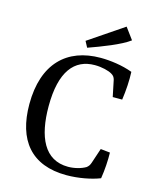

<svg xmlns="http://www.w3.org/2000/svg" viewBox="-114 -833 752 922"><g transform="rotate(15 261.5 -372.0)"><path d="M305 10C364 10 427 -2 470 -19C477 -62 480 -110 479 -149L432 -154L407 -79C403 -67 398 -60 389 -53C367 -40 334 -31 302 -31C184 -31 137 -136 137 -288C137 -462 200 -536 301 -536C336 -536 371 -527 387 -517C398 -511 403 -503 406 -492L423 -410H470C477 -458 480 -508 478 -550C428 -569 366 -577 319 -577C152 -577 45 -476 45 -274C45 -96 129 10 305 10ZM442 -697 400 -754 227 -637 243 -607C308 -630 400 -665 442 -697Z"/></g></svg>

Font: Yrsa
Style: Regular
Weight: 400
Designer: Anna Giedrys (Yrsa+Rasa design), David Brezina (Yrsa art-direction, Rasa art-direction, design)
Foundry: Rosetta Type Foundry
Version: Version 1.001;PS 1.1;hotconv 1.0.88;makeotf.lib2.5.647800